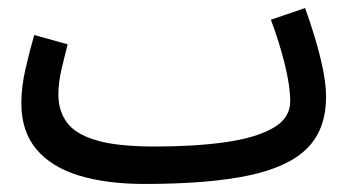

<svg xmlns="http://www.w3.org/2000/svg" viewBox="-20 -436 882 477"><path d="M339 21Q246 21 177.5 0.5Q109 -20 71 -64.5Q33 -109 33 -180Q33 -220 43.5 -265.5Q54 -311 65 -349L148 -326Q142 -303 133.5 -267Q125 -231 125 -201Q125 -161 146 -132Q167 -103 219 -87.5Q271 -72 365 -72Q463 -72 538.5 -82.5Q614 -93 657.5 -117.5Q701 -142 701 -184Q701 -222 687.5 -276.5Q674 -331 653 -387L738 -416Q750 -383 762 -343.5Q774 -304 782 -265.5Q790 -227 790 -195Q790 -115 743.5 -68Q697 -21 597.5 0Q498 21 339 21Z"/></svg>

Font: Noto Sans Arabic UI Cn Md
Style: Regular
Weight: 500
Width: 3
Designer: Monotype Design Team, Nadine Chahine and Nizar Qandah
Foundry: Monotype Imaging Inc.
Version: Version 2.010; ttfautohint (v1.8.4.7-5d5b)